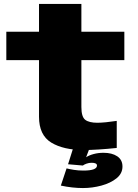

<svg xmlns="http://www.w3.org/2000/svg" viewBox="-20 -751 698 972"><path d="M405 8.5Q301.5 8.5 239.5 -29.2Q177.5 -67 177.5 -160V-446.5H12V-590.5H177.5V-731H392V-590.5H609.5V-446.5H392V-209Q392 -159.5 411.5 -144.5Q431 -129.5 473.5 -129.5Q511.5 -130 571 -139V-2Q471.5 8.5 405 8.5ZM400 201Q346 201 288 188.5L317 101.5Q333 105.5 354.8 109Q376.5 112.5 402 112.5Q471 112.5 471 87Q471 73 443.5 73Q430.5 73 418 77.5Q405.5 82 399.5 87L324.5 80.5L350 0H433L416 45Q431 35 454.2 28.8Q477.5 22.5 504 22.5Q547 22.5 573.5 40.2Q600 58 600 92Q600 127.5 569.8 151.8Q539.5 176 493.5 188.5Q447.5 201 400 201Z"/></svg>

Font: Anybody ExtraExpanded ExtraBold
Style: Regular
Weight: 800
Width: 8
Designer: Tyler Finck
Foundry: Etcetera Type Company
Version: Version 1.010; ttfautohint (v1.8.3) -l 8 -r 50 -G 200 -x 14 